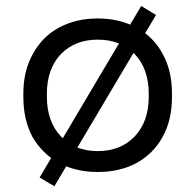

<svg xmlns="http://www.w3.org/2000/svg" viewBox="-20 -565 658 646"><path d="M308.6 13.7Q235.4 13.7 178.7 -16.6Q122.1 -47.9 89.8 -103.5Q58.6 -161.1 58.6 -238.3Q58.6 -242.2 58.6 -251Q58.6 -327.1 90.8 -383.8Q122.1 -441.4 177.7 -471.7Q235.4 -502.9 308.6 -502.9Q382.8 -502.9 439.5 -471.7Q496.1 -441.4 527.3 -383.8Q558.6 -327.1 558.6 -251Q558.6 -247.1 558.6 -238.3Q558.6 -161.1 527.3 -104.5Q496.1 -47.9 439.5 -16.6Q382.8 13.7 308.6 13.7ZM308.6 -56.6Q386.7 -56.6 433.6 -106.4Q480.5 -156.2 480.5 -240.2Q480.5 -243.2 480.5 -249Q480.5 -333 433.6 -382.8Q386.7 -431.6 308.6 -431.6Q232.4 -431.6 184.6 -382.8Q137.7 -333 137.7 -249Q137.7 -246.1 137.7 -240.2Q137.7 -156.2 184.6 -106.4Q232.4 -56.6 308.6 -56.6ZM163.1 61.5Q150.4 54.7 113.3 32.2Q198.2 -112.3 455.1 -544.9Q467.8 -537.1 504.9 -514.6Q419.9 -371.1 163.1 61.5Z"/></svg>

Font: Kadena Space Grotesk
Style: Regular
Weight: 400
Designer: Florian Karsten
Version: Version 2.000